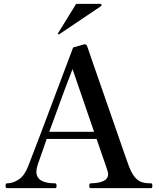

<svg xmlns="http://www.w3.org/2000/svg" viewBox="-20 -978 825 998"><path d="M772 -12Q772 0 766 0H451Q444 0 444 -12Q444 -25 451 -25Q542 -27 542 -72Q542 -83 533 -108L482 -256H223L176 -122Q169 -98 169 -86Q169 -25 267 -25Q274 -25 274 -12Q274 0 267 0H16Q9 0 9 -12Q9 -25 16 -25Q48 -25 78 -45.5Q108 -66 126 -113Q147 -164 342 -683L360 -731L419 -748Q430 -748 433 -738L473 -622Q510 -517 574 -331.5Q638 -146 650 -114Q665 -76 681 -57Q697 -38 716.5 -31.5Q736 -25 766 -25Q770 -25 771 -21Q772 -17 772 -12ZM469 -293 357 -619Q332 -557 236 -293ZM505 -946Q508 -949 508 -952Q508 -954 506 -956Q504 -958 501 -958H376L282 -806L281 -803Q281 -802 282 -800.5Q283 -799 285 -799L288 -800Z"/></svg>

Font: Shippori Mincho SemiBold
Style: Regular
Weight: 600
Designer: FONTDASU
Foundry: FONTDASU / Google Inc. / but / Adobe
Version: Version 3.110; ttfautohint (v1.8.3)